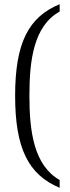

<svg xmlns="http://www.w3.org/2000/svg" viewBox="-20 -772 333 914"><path d="M264 122V85C141 15 120 -147 120 -316C120 -485 140 -648 264 -717V-752C116 -691 52 -568 52 -316C52 -64 116 60 264 122Z"/></svg>

Font: Noto Serif Georgian SemiCondensed Light
Style: Regular
Weight: 300
Width: 4
Designer: Monotype Design Team, Akaki Razmadze
Foundry: Google LLC
Version: Version 2.003